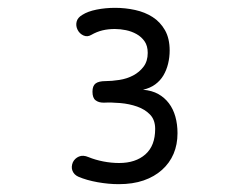

<svg xmlns="http://www.w3.org/2000/svg" viewBox="-20 -900 640 490"><path d="M180 -449Q169 -454 165 -464Q161 -474 166 -486Q171 -496 181.5 -500.5Q192 -505 206 -499Q223 -492 243.5 -488Q264 -484 284 -484Q326 -484 351 -506Q376 -528 376 -571Q376 -594 363 -607.5Q350 -621 330 -628Q310 -635 287 -637Q264 -639 245 -638Q238 -638 233 -639.5Q228 -641 224 -644Q220 -647 218 -652.5Q216 -658 216 -666Q216 -681 224 -687Q232 -693 249 -693Q265 -693 284.5 -696Q304 -699 320 -707.5Q336 -716 346.5 -730Q357 -744 357 -765Q357 -783 349 -794.5Q341 -806 328.5 -813Q316 -820 301.5 -823Q287 -826 273 -826Q256 -826 241.5 -822.5Q227 -819 213 -811Q203 -805 193 -809.5Q183 -814 178 -824Q173 -834 175.5 -844.5Q178 -855 190 -862Q204 -871 226.5 -875.5Q249 -880 274 -880Q300 -880 325 -874.5Q350 -869 369.5 -856.5Q389 -844 401 -823Q413 -802 413 -771Q413 -754 409 -737.5Q405 -721 397 -707.5Q389 -694 376 -684.5Q363 -675 345 -671Q368 -669 384 -660Q400 -651 411 -636.5Q422 -622 427.5 -602.5Q433 -583 433 -560Q433 -531 423 -507.5Q413 -484 393.5 -466.5Q374 -449 346.5 -439.5Q319 -430 283 -430Q257 -430 229 -435Q201 -440 180 -449Z"/></svg>

Font: Maple Mono NL ExtraLight
Style: Regular
Weight: 275
Monospace: yes
Designer: subframe7536
Version: Version 7.000